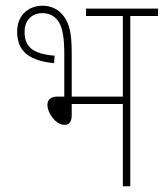

<svg xmlns="http://www.w3.org/2000/svg" viewBox="-20 -652 573 672"><path d="M129 -632C81 -632 40 -600 40 -541C40 -469 87 -439 169 -431L171 -457C90 -464 66 -491 66 -541C66 -577 88 -606 128 -606C153 -606 171 -596 184 -578C200 -553 205 -517 205 -462V-314H182C155 -314 146 -301 146 -284C146 -258 174 -215 206 -215C221 -215 231 -224 231 -249V-288H410V0H436V-596H533V-622H281V-596H410V-314H231V-467C231 -535 223 -568 204 -594C185 -620 159 -632 129 -632Z"/></svg>

Font: Noto Sans Condensed Thin
Style: Regular
Weight: 100
Width: 3
Designer: Monotype Design Team
Foundry: Monotype Imaging Inc.
Version: Version 2.013